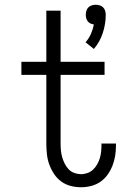

<svg xmlns="http://www.w3.org/2000/svg" viewBox="-20 -780 540 808"><path d="M375 -574 340 -602Q354 -618 362.5 -637Q371 -656 375 -677Q368 -678 361 -681Q354 -684 349.5 -690Q345 -696 343 -703Q341 -710 341 -718Q341 -726 343.5 -734.5Q346 -743 352 -749Q358 -755 366.5 -757.5Q375 -760 383 -760Q391 -760 399.5 -757.5Q408 -755 414 -749Q420 -743 422.5 -734.5Q425 -726 425 -718Q425 -679 412.5 -641Q400 -603 375 -574ZM321 8Q299 8 277.5 2.5Q256 -3 238 -16Q220 -29 207.5 -48Q195 -67 187.5 -87.5Q180 -108 177.5 -130.5Q175 -153 175 -175V-465H70V-520H175V-735H235V-520H420V-465H235V-175Q235 -160 236.5 -145.5Q238 -131 242 -117.5Q246 -104 252.5 -91Q259 -78 269 -67.5Q279 -57 293 -52Q307 -47 321 -47Q335 -47 348.5 -52Q362 -57 372 -66.5Q382 -76 389 -88.5Q396 -101 400 -114Q404 -127 405.5 -141Q407 -155 407 -169V-176H468V-166Q468 -145 464.5 -123.5Q461 -102 453 -82Q445 -62 432.5 -44.5Q420 -27 402.5 -15Q385 -3 364 2.5Q343 8 321 8Z"/></svg>

Font: Iosevka Light
Style: Regular
Weight: 300
Monospace: yes
Designer: Belleve Invis
Foundry: Belleve Invis
Version: Version 32.5.0; ttfautohint (v1.8.4)